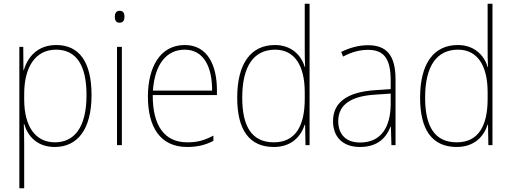

<svg xmlns="http://www.w3.org/2000/svg" viewBox="-20 -780 2749 1032"><path d="M282 -538C181 -538 128 -472 108 -403H106L105 -528H84V232H110V-4C110 -42 109 -80 108 -113H110C129 -49 179 10 274 10C397 10 472 -85 472 -269C472 -447 406 -538 282 -538ZM281 -513C390 -513 445 -430 445 -269C445 -93 378 -15 275 -15C175 -15 110 -94 110 -246V-275C110 -419 170 -513 281 -513Z M623 -722C603 -722 597 -706 597 -690C597 -673 603 -658 622 -658C643 -658 649 -672 649 -690C649 -706 645 -722 623 -722ZM635 -528H609V0H635Z M973 -538C839 -538 775 -416 775 -261C775 -100 839 10 986 10C1042 10 1085 -1 1127 -23V-51C1075 -24 1039 -15 986 -15C864 -15 800 -105 801 -269H1146V-295C1146 -427 1097 -538 973 -538ZM973 -513C1075 -513 1121 -420 1120 -293H802C812 -438 877 -513 973 -513Z M1452 10C1548 10 1598 -48 1618 -110H1620L1622 0H1644V-760H1618V-526C1618 -491 1618 -457 1620 -420H1618C1600 -482 1547 -538 1458 -538C1328 -538 1255 -438 1255 -255C1255 -83 1319 10 1452 10ZM1452 -15C1335 -15 1282 -98 1282 -255C1282 -426 1345 -513 1459 -513C1563 -513 1618 -428 1618 -284V-248C1618 -103 1568 -15 1452 -15Z M1958 -537C1908 -537 1859 -523 1814 -501L1824 -476C1873 -502 1916 -512 1958 -512C2042 -512 2080 -467 2080 -347V-301L1992 -295C1853 -285 1770 -234 1770 -129C1770 -49 1817 10 1915 10C2012 10 2057 -42 2079 -99H2081L2084 0H2106V-353C2106 -483 2058 -537 1958 -537ZM1993 -271 2080 -277V-220C2079 -98 2030 -14 1915 -14C1840 -14 1798 -57 1798 -129C1798 -220 1871 -263 1993 -271Z M2435 10C2531 10 2581 -48 2601 -110H2603L2605 0H2627V-760H2601V-526C2601 -491 2601 -457 2603 -420H2601C2583 -482 2530 -538 2441 -538C2311 -538 2238 -438 2238 -255C2238 -83 2302 10 2435 10ZM2435 -15C2318 -15 2265 -98 2265 -255C2265 -426 2328 -513 2442 -513C2546 -513 2601 -428 2601 -284V-248C2601 -103 2551 -15 2435 -15Z"/></svg>

Font: Noto Sans Sinhala SemiCondensed Thin
Style: Regular
Weight: 100
Width: 4
Designer: Jelle Bosma - Monotype Design Team
Foundry: Monotype Imaging Inc.
Version: Version 2.006